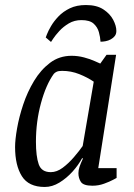

<svg xmlns="http://www.w3.org/2000/svg" viewBox="-20 -735 534 764"><path d="M307 -106Q292 -78 268.5 -52Q245 -26 216.5 -8.5Q188 9 158 9Q94 9 67 -34Q40 -77 40 -150Q40 -179 48 -224.5Q56 -270 72.5 -319.5Q89 -369 115.5 -413Q142 -457 179 -485Q216 -513 265 -513Q290 -513 314.5 -506.5Q339 -500 356.5 -492Q374 -484 379 -482L404 -517H442L371 -66H444V-27Q444 -27 430 -19.5Q416 -12 394 -4Q372 4 348 4Q312 4 302 -11Q292 -26 292 -46Q292 -58 296.5 -71.5Q301 -85 310 -104ZM353 -410Q328 -427 295.5 -440Q263 -453 227 -453Q213 -453 205.5 -449.5Q198 -446 194 -441Q163 -398 143 -324.5Q123 -251 123 -171Q123 -113 134 -81.5Q145 -50 182 -50Q206 -50 229.5 -67.5Q253 -85 274 -109.5Q295 -134 309 -154ZM183 -568 162 -586Q162 -586 167 -599Q172 -612 183 -631Q194 -650 212.5 -669.5Q231 -689 258 -702Q285 -715 322 -715Q365 -715 391.5 -697.5Q418 -680 430.5 -656Q443 -632 443 -612Q443 -606 441.5 -601Q440 -596 437 -592Q431 -584 421 -578.5Q411 -573 400 -571Q389 -569 380 -569Q379 -587 373.5 -607Q368 -627 352.5 -641Q337 -655 304 -655Q276 -655 254 -642Q232 -629 216 -611.5Q200 -594 191.5 -581Q183 -568 183 -568Z"/></svg>

Font: Faustina VF Beta
Style: Italic
Weight: 400
Italic angle: -8°
Designer: Alfonso Garcia
Foundry: Omnibus-Type
Version: Version 1.006